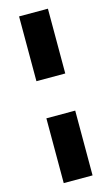

<svg xmlns="http://www.w3.org/2000/svg" viewBox="-129 -844 546 939"><g transform="rotate(-15 144.0 -375.0)"><path d="M71 -469V-797H217V-469ZM71 47V-281H217V47Z"/></g></svg>

Font: Francois One
Style: Regular
Weight: 400
Designer: Vernon Adams
Foundry: Vernon Adams
Version: Version 2.000